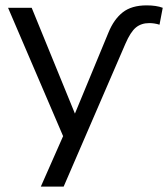

<svg xmlns="http://www.w3.org/2000/svg" viewBox="-20 -515 626 715"><path d="M384 -394Q404 -443 437 -469Q470 -495 526 -495Q562 -495 586 -486L574 -423Q565 -426 555 -427.5Q545 -429 536 -429Q506 -429 486 -412.5Q466 -396 447 -352L217 180H132L215 -8L10 -486H98L259 -92Z"/></svg>

Font: Nunito Sans
Style: Regular
Weight: 400
Designer: Vernon Adams
Foundry: Vernon Adams
Version: Version 3.101; ttfautohint (v1.8.4.7-5d5b);gftools[0.9.27]